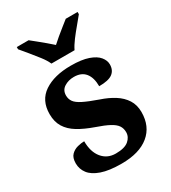

<svg xmlns="http://www.w3.org/2000/svg" viewBox="-189 -863 865 971"><g transform="rotate(-30 244.0 -378.0)"><path d="M231 10Q159 10 114.5 -5.5Q70 -21 50 -47.5Q30 -74 30 -107Q30 -140 46 -156Q62 -172 84 -177.5Q106 -183 123 -183Q123 -121 152.5 -85Q182 -49 231 -49Q283 -49 306.5 -69Q330 -89 330 -117Q330 -139 319 -155.5Q308 -172 281 -186.5Q254 -201 207 -217Q153 -236 116 -258.5Q79 -281 59.5 -312.5Q40 -344 40 -389Q40 -469 99 -508.5Q158 -548 255 -548Q318 -548 356.5 -534.5Q395 -521 412.5 -499.5Q430 -478 430 -455Q430 -421 406.5 -403.5Q383 -386 328 -386Q328 -436 306 -463.5Q284 -491 240 -491Q208 -491 183.5 -475.5Q159 -460 159 -429Q159 -408 170.5 -392Q182 -376 212 -361Q242 -346 296 -327Q341 -312 375 -290.5Q409 -269 428.5 -238.5Q448 -208 448 -166Q448 -83 391.5 -36.5Q335 10 231 10ZM176 -606Q166 -629 145.5 -655.5Q125 -682 103.5 -708Q82 -734 66 -753V-766H135Q149 -755 168.5 -739Q188 -723 208 -706.5Q228 -690 243 -676Q258 -690 278 -706.5Q298 -723 318 -739Q338 -755 352 -766H421V-753Q406 -734 384 -708Q362 -682 342 -655.5Q322 -629 311 -606Z"/></g></svg>

Font: Noto Serif Tamil
Style: Regular
Weight: 400
Designer: Indian Type Foundry, Tom Grace, and the Monotype Design Team
Foundry: Monotype Imaging Inc.
Version: Version 2.003